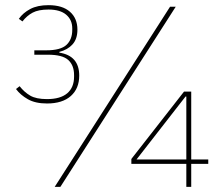

<svg xmlns="http://www.w3.org/2000/svg" viewBox="-20 -724 855 744"><path d="M159 -529Q215 -529 237.5 -550Q260 -571 260 -608V-614Q260 -647 236.5 -667Q213 -687 168 -687Q129 -687 106.5 -675Q84 -663 67 -641L53 -651Q69 -674 97 -689Q125 -704 168 -704Q222 -704 251 -678.5Q280 -653 280 -609Q280 -573 261 -552Q242 -531 210 -523V-520Q287 -508 287 -431Q287 -381 254.5 -352Q222 -323 162 -323Q117 -323 88 -339.5Q59 -356 42 -379L56 -390Q74 -367 97 -353.5Q120 -340 162 -340Q214 -340 240.5 -362.5Q267 -385 267 -427V-433Q267 -471 244.5 -491.5Q222 -512 166 -512H113V-529ZM192 0 639 -698H661L214 0ZM702 0V-89H489V-108L693 -369H721V-106H787V-89H721V0ZM702 -350H699L509 -106H702Z"/></svg>

Font: IBM Plex Sans Arabic Thin
Style: Regular
Weight: 100
Designer: Mike Abbink, Paul van der Laan, Pieter van Rosmalen, Wael Morcos, Khajak Apelian
Foundry: Bold Monday
Version: Version 1.101